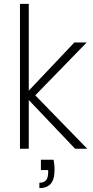

<svg xmlns="http://www.w3.org/2000/svg" viewBox="-20 -760 477 981"><path d="M189 56.2H253.9Q258.8 83 258.8 105Q258.8 157.7 238.8 179.4Q218.8 201.2 181.2 201.2V173.8Q205.1 173.8 215.6 160.4Q226.1 147 226.1 120.1V108.9H189ZM82 0V-740.2H127V-296.9L359.9 -543H422.9L160.2 -272.9L425.8 0H363.8L127 -249V0Z"/></svg>

Font: SVN-Poppins ExtraLight
Style: Regular
Weight: 200
Designer: Ninad Kale (Devanagari), Jonny Pinhorn (Latin)
Foundry: Indian Type Foundry
Version: Version 3.002 2017